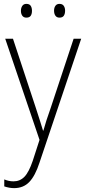

<svg xmlns="http://www.w3.org/2000/svg" viewBox="-20 -729 442 991"><path d="M7 -529H47L164 -175Q179 -129 187.5 -102Q196 -75 202 -55H204Q217 -103 242 -173L360 -529H399L184 110Q162 178 131.5 210Q101 242 53 242Q28 242 2 233V197Q14 202 25.5 204.5Q37 207 50 207Q83 207 106 183.5Q129 160 149 101L184 -7ZM88 -673Q88 -688 95 -698.5Q102 -709 116 -709Q132 -709 138.5 -699Q145 -689 145 -673Q145 -657 138.5 -647.5Q132 -638 116 -638Q102 -638 95 -648Q88 -658 88 -673ZM259 -674Q259 -689 266 -699Q273 -709 287 -709Q302 -709 309 -699Q316 -689 316 -674Q316 -658 309.5 -648Q303 -638 287 -638Q273 -638 266 -648Q259 -658 259 -674Z"/></svg>

Font: Noto Sans Ethiopic SemiCondensed ExtraLight
Style: Regular
Weight: 200
Width: 4
Designer: Monotype Design Team
Foundry: Monotype Imaging Inc.
Version: Version 2.102; ttfautohint (v1.8.4.7-5d5b)